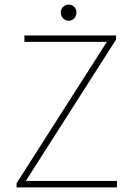

<svg xmlns="http://www.w3.org/2000/svg" viewBox="-20 -814 578 834"><path d="M52 0V-18L444 -632H86V-660H484V-642L92 -28H488V0ZM278 -724Q265 -724 254.5 -734Q244 -744 244 -760Q244 -775 254.5 -784.5Q265 -794 278 -794Q292 -794 302 -784.5Q312 -775 312 -760Q312 -744 302 -734Q292 -724 278 -724Z"/></svg>

Font: Source Sans 3 ExtraLight ExtraLight
Style: Regular
Weight: 250
Version: Version 3.052;hotconv 1.1.0;makeotfexe 2.6.0